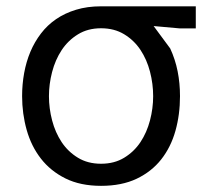

<svg xmlns="http://www.w3.org/2000/svg" viewBox="-20 -580 690 608"><path d="M50 -275.5Q50 -313 56.5 -348.8Q63 -384.5 76.2 -416Q89.5 -447.5 109.8 -474Q130 -500.5 157.8 -519.5Q185.5 -538.5 221 -549.2Q256.5 -560 300 -560H600V-490H550L466.5 -497.5L519 -426.5Q535 -392 542.5 -354.2Q550 -316.5 550 -275.5Q550 -217 535.5 -165.5Q521 -114 490.5 -75.2Q460 -36.5 412.8 -14Q365.5 8.5 300 8.5Q234.5 8.5 187.2 -15Q140 -38.5 109.5 -77.8Q79 -117 64.5 -168.5Q50 -220 50 -275.5ZM135 -275.5Q135 -237 145 -198.8Q155 -160.5 175.2 -130Q195.5 -99.5 226.8 -80.5Q258 -61.5 300 -61.5Q342 -61.5 373.2 -80.5Q404.5 -99.5 424.8 -130Q445 -160.5 455 -198.8Q465 -237 465 -275.5Q465 -314.5 455 -353Q445 -391.5 424.8 -422Q404.5 -452.5 373.2 -471.5Q342 -490.5 300 -490.5Q258 -490.5 226.8 -471.2Q195.5 -452 175.2 -421.2Q155 -390.5 145 -352Q135 -313.5 135 -275.5Z"/></svg>

Font: B612 Mono
Style: Regular
Weight: 400
Version: Version 1.005